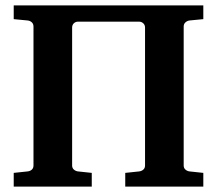

<svg xmlns="http://www.w3.org/2000/svg" viewBox="-20 -691 804 711"><path d="M732.9 0H443.8V-50.8L495.1 -56.2Q503.9 -57.1 510.5 -62.7Q517.1 -68.4 517.1 -78.1V-588.9Q517.1 -598.6 510.5 -604.7Q503.9 -610.8 495.1 -610.8H269Q259.8 -610.8 253.4 -604.7Q247.1 -598.6 247.1 -588.9V-78.1Q247.1 -68.4 253.9 -62.7Q260.7 -57.1 269 -56.2L319.8 -50.8V0H30.8V-50.8L82 -56.2Q91.3 -57.1 97.7 -62.7Q104 -68.4 104 -78.1V-592.8Q104 -602.5 97.7 -608.4Q91.3 -614.3 82 -615.2L30.8 -620.1V-670.9H732.9V-620.1L682.1 -615.2Q673.8 -614.3 667 -608.4Q660.2 -602.5 660.2 -592.8V-78.1Q660.2 -68.4 667 -62.7Q673.8 -57.1 682.1 -56.2L732.9 -50.8Z"/></svg>

Font: Charis
Style: Bold
Weight: 700
Designer: Walt Agee, Miriam Martin, Annie Olsen, Victor Gaultney, Lorna Priest, Alan Ward, Bob Hallissy, Martin Hosken, Sharon Cor
Foundry: SIL Global
Version: Version 7.000